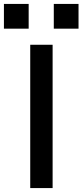

<svg xmlns="http://www.w3.org/2000/svg" viewBox="-60 -958 420 978"><path d="M94 0V-730H208V0ZM214 -812V-938H340V-812ZM-40 -812V-938H86V-812Z"/></svg>

Font: M PLUS 1 Medium
Style: Regular
Weight: 500
Designer: Coji Morishita
Foundry: UNDERFOREST DESIGN
Version: Version 1.001